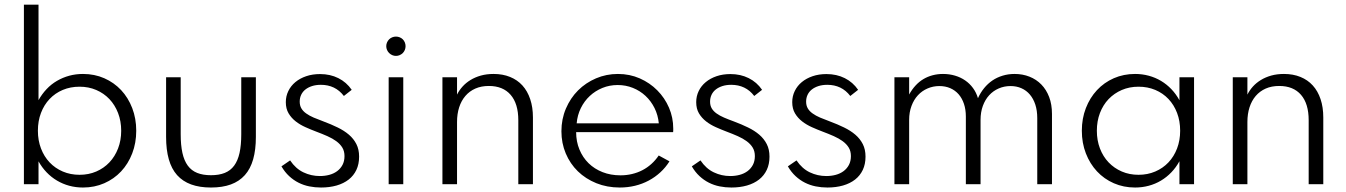

<svg xmlns="http://www.w3.org/2000/svg" viewBox="-20 -802 5859 836"><path d="M145 -232.7Q145 -275 158.4 -310.2Q171.8 -345.5 195.9 -370.9Q220 -396.4 253.4 -410.5Q286.8 -424.5 326.4 -424.5Q365.9 -424.5 399.1 -410.2Q432.3 -395.9 456.4 -370.5Q480.5 -345 494.1 -309.8Q507.7 -274.5 507.7 -232.7Q507.7 -190.9 494.1 -155.7Q480.5 -120.5 456.4 -95Q432.3 -69.5 399.1 -55.2Q365.9 -40.9 326.4 -40.9Q286.8 -40.9 253.4 -55.2Q220 -69.5 195.9 -95Q171.8 -120.5 158.4 -155.7Q145 -190.9 145 -232.7ZM84.1 -781.8V0H147.7V-99.5Q162.7 -72.7 183 -51.6Q203.2 -30.5 228.2 -15.7Q253.2 -0.9 281.6 6.8Q310 14.5 341.4 14.5Q391.4 14.5 433.9 -4.1Q476.4 -22.7 507.3 -55.7Q538.2 -88.6 555.7 -134.1Q573.2 -179.5 573.2 -232.7Q573.2 -285.9 555.7 -331.4Q538.2 -376.8 507.3 -409.8Q476.4 -442.7 433.9 -461.4Q391.4 -480 341.4 -480Q310 -480 281.6 -472.3Q253.2 -464.5 228.2 -450Q203.2 -435.5 183 -414.1Q162.7 -392.7 147.7 -365.9V-781.8Z M898.6 14.5Q948.6 14.5 985.2 1.1Q1021.8 -12.3 1046.1 -39.5Q1070.5 -66.8 1082.3 -108.4Q1094.1 -150 1094.1 -205.9V-465.5H1030.5V-217.3Q1030.5 -170 1023 -136.1Q1015.5 -102.3 999.5 -80.7Q983.6 -59.1 958.6 -49.1Q933.6 -39.1 898.6 -39.1Q863.6 -39.1 838.6 -49.1Q813.6 -59.1 797.7 -80.7Q781.8 -102.3 774.3 -136.1Q766.8 -170 766.8 -217.3V-465.5H703.2V-205.9Q703.2 -150 715 -108.4Q726.8 -66.8 751.1 -39.5Q775.5 -12.3 812.3 1.1Q849.1 14.5 898.6 14.5Z M1377.7 14.5Q1415 14.5 1445.7 5.7Q1476.4 -3.2 1498.2 -20.2Q1520 -37.3 1531.8 -62.3Q1543.6 -87.3 1543.6 -120Q1543.6 -151.4 1531.8 -174.5Q1520 -197.7 1499.3 -215.5Q1478.6 -233.2 1450.2 -247Q1421.8 -260.9 1388.6 -273.2Q1365 -281.8 1345.9 -290Q1326.8 -298.2 1313.2 -308Q1299.5 -317.7 1292.3 -330Q1285 -342.3 1285 -359.5Q1285 -375.9 1291.4 -389.3Q1297.7 -402.7 1309.8 -412.3Q1321.8 -421.8 1338.9 -427.3Q1355.9 -432.7 1377.3 -432.7Q1408.2 -432.7 1433.4 -420.7Q1458.6 -408.6 1477.3 -384.1L1511.4 -410.9Q1488.6 -444.1 1453.2 -461.8Q1417.7 -479.5 1373.6 -479.5Q1340.5 -479.5 1313.2 -470.2Q1285.9 -460.9 1266.1 -444.5Q1246.4 -428.2 1235.5 -405.7Q1224.5 -383.2 1224.5 -357.3Q1224.5 -328.6 1236.6 -308.4Q1248.6 -288.2 1267.7 -273.4Q1286.8 -258.6 1310.2 -248.2Q1333.6 -237.7 1356.4 -229.1Q1383.2 -219.1 1405.7 -209.1Q1428.2 -199.1 1444.8 -186.8Q1461.4 -174.5 1470.7 -159.1Q1480 -143.6 1480 -122.3Q1480 -100.5 1471.4 -84.1Q1462.7 -67.7 1448 -56.8Q1433.2 -45.9 1413.9 -40.7Q1394.5 -35.5 1372.7 -35.5Q1335 -35.5 1301.1 -51.6Q1267.3 -67.7 1243.2 -103.6L1205.5 -77.7Q1220 -52.7 1238.9 -35.2Q1257.7 -17.7 1279.8 -6.6Q1301.8 4.5 1326.6 9.5Q1351.4 14.5 1377.7 14.5Z M1704.1 -558.6Q1712.7 -558.6 1720.5 -562Q1728.2 -565.5 1733.9 -571.1Q1739.5 -576.8 1742.7 -584.5Q1745.9 -592.3 1745.9 -600.9Q1745.9 -609.5 1742.7 -617.3Q1739.5 -625 1733.9 -630.7Q1728.2 -636.4 1720.5 -639.5Q1712.7 -642.7 1704.1 -642.7Q1695.5 -642.7 1687.7 -639.5Q1680 -636.4 1674.3 -630.7Q1668.6 -625 1665.2 -617.3Q1661.8 -609.5 1661.8 -600.9Q1661.8 -592.3 1665.2 -584.5Q1668.6 -576.8 1674.3 -571.1Q1680 -565.5 1687.7 -562Q1695.5 -558.6 1704.1 -558.6ZM1735.9 0V-465.5H1672.3V0Z M1970 0V-270.9Q1970 -305.9 1979.3 -334.8Q1988.6 -363.6 2006.4 -384.3Q2024.1 -405 2049.8 -416.4Q2075.5 -427.7 2108.6 -427.7Q2170 -427.7 2203.4 -389.1Q2236.8 -350.5 2236.8 -278.6V0H2300.5V-290.5Q2300.5 -335 2288.6 -370.2Q2276.8 -405.5 2254.8 -429.8Q2232.7 -454.1 2200.9 -467Q2169.1 -480 2129.1 -480Q2099.1 -480 2073.9 -473Q2048.6 -465.9 2028.6 -453.6Q2008.6 -441.4 1993.9 -425Q1979.1 -408.6 1970 -390V-465.5H1906.4V0Z M2678.6 14.5Q2713.2 14.5 2745 6.8Q2776.8 -0.9 2804.5 -15.7Q2832.3 -30.5 2855.2 -51.6Q2878.2 -72.7 2895 -99.5L2848.2 -125Q2834.1 -104.1 2816.1 -88Q2798.2 -71.8 2777 -60.9Q2755.9 -50 2731.8 -44.3Q2707.7 -38.6 2681.4 -38.6Q2639.1 -38.6 2603.6 -52.5Q2568.2 -66.4 2542.7 -91.4Q2517.3 -116.4 2503 -150.9Q2488.6 -185.5 2488.6 -226.8H2910.9Q2911.4 -230.5 2911.4 -234.1Q2911.4 -237.7 2911.4 -242.3Q2911.4 -290 2893 -333Q2874.5 -375.9 2842 -408.6Q2809.5 -441.4 2765.7 -460.7Q2721.8 -480 2670.5 -480Q2620 -480 2575.2 -460.9Q2530.5 -441.8 2497 -408.4Q2463.6 -375 2444.1 -329.3Q2424.5 -283.6 2424.5 -230.5Q2424.5 -178.6 2443.4 -133.9Q2462.3 -89.1 2496.1 -56.1Q2530 -23.2 2576.6 -4.3Q2623.2 14.5 2678.6 14.5ZM2490.9 -265Q2494.1 -300.9 2509.1 -331.4Q2524.1 -361.8 2548 -384.1Q2571.8 -406.4 2603 -419.1Q2634.1 -431.8 2669.5 -431.8Q2704.5 -431.8 2735.7 -419.3Q2766.8 -406.8 2790.7 -384.5Q2814.5 -362.3 2829.8 -331.8Q2845 -301.4 2848.6 -265Z M3164.5 14.5Q3201.8 14.5 3232.5 5.7Q3263.2 -3.2 3285 -20.2Q3306.8 -37.3 3318.6 -62.3Q3330.5 -87.3 3330.5 -120Q3330.5 -151.4 3318.6 -174.5Q3306.8 -197.7 3286.1 -215.5Q3265.5 -233.2 3237 -247Q3208.6 -260.9 3175.5 -273.2Q3151.8 -281.8 3132.7 -290Q3113.6 -298.2 3100 -308Q3086.4 -317.7 3079.1 -330Q3071.8 -342.3 3071.8 -359.5Q3071.8 -375.9 3078.2 -389.3Q3084.5 -402.7 3096.6 -412.3Q3108.6 -421.8 3125.7 -427.3Q3142.7 -432.7 3164.1 -432.7Q3195 -432.7 3220.2 -420.7Q3245.5 -408.6 3264.1 -384.1L3298.2 -410.9Q3275.5 -444.1 3240 -461.8Q3204.5 -479.5 3160.5 -479.5Q3127.3 -479.5 3100 -470.2Q3072.7 -460.9 3053 -444.5Q3033.2 -428.2 3022.3 -405.7Q3011.4 -383.2 3011.4 -357.3Q3011.4 -328.6 3023.4 -308.4Q3035.5 -288.2 3054.5 -273.4Q3073.6 -258.6 3097 -248.2Q3120.5 -237.7 3143.2 -229.1Q3170 -219.1 3192.5 -209.1Q3215 -199.1 3231.6 -186.8Q3248.2 -174.5 3257.5 -159.1Q3266.8 -143.6 3266.8 -122.3Q3266.8 -100.5 3258.2 -84.1Q3249.5 -67.7 3234.8 -56.8Q3220 -45.9 3200.7 -40.7Q3181.4 -35.5 3159.5 -35.5Q3121.8 -35.5 3088 -51.6Q3054.1 -67.7 3030 -103.6L2992.3 -77.7Q3006.8 -52.7 3025.7 -35.2Q3044.5 -17.7 3066.6 -6.6Q3088.6 4.5 3113.4 9.5Q3138.2 14.5 3164.5 14.5Z M3582.7 14.5Q3620 14.5 3650.7 5.7Q3681.4 -3.2 3703.2 -20.2Q3725 -37.3 3736.8 -62.3Q3748.6 -87.3 3748.6 -120Q3748.6 -151.4 3736.8 -174.5Q3725 -197.7 3704.3 -215.5Q3683.6 -233.2 3655.2 -247Q3626.8 -260.9 3593.6 -273.2Q3570 -281.8 3550.9 -290Q3531.8 -298.2 3518.2 -308Q3504.5 -317.7 3497.3 -330Q3490 -342.3 3490 -359.5Q3490 -375.9 3496.4 -389.3Q3502.7 -402.7 3514.8 -412.3Q3526.8 -421.8 3543.9 -427.3Q3560.9 -432.7 3582.3 -432.7Q3613.2 -432.7 3638.4 -420.7Q3663.6 -408.6 3682.3 -384.1L3716.4 -410.9Q3693.6 -444.1 3658.2 -461.8Q3622.7 -479.5 3578.6 -479.5Q3545.5 -479.5 3518.2 -470.2Q3490.9 -460.9 3471.1 -444.5Q3451.4 -428.2 3440.5 -405.7Q3429.5 -383.2 3429.5 -357.3Q3429.5 -328.6 3441.6 -308.4Q3453.6 -288.2 3472.7 -273.4Q3491.8 -258.6 3515.2 -248.2Q3538.6 -237.7 3561.4 -229.1Q3588.2 -219.1 3610.7 -209.1Q3633.2 -199.1 3649.8 -186.8Q3666.4 -174.5 3675.7 -159.1Q3685 -143.6 3685 -122.3Q3685 -100.5 3676.4 -84.1Q3667.7 -67.7 3653 -56.8Q3638.2 -45.9 3618.9 -40.7Q3599.5 -35.5 3577.7 -35.5Q3540 -35.5 3506.1 -51.6Q3472.3 -67.7 3448.2 -103.6L3410.5 -77.7Q3425 -52.7 3443.9 -35.2Q3462.7 -17.7 3484.8 -6.6Q3506.8 4.5 3531.6 9.5Q3556.4 14.5 3582.7 14.5Z M3874.5 -465.5V0H3938.6V-280Q3938.6 -313.6 3948.9 -340.9Q3959.1 -368.2 3976.8 -387.3Q3994.5 -406.4 4018.6 -416.8Q4042.7 -427.3 4070 -427.3Q4096.4 -427.3 4117.7 -418Q4139.1 -408.6 4154.1 -391.4Q4169.1 -374.1 4177.3 -349.5Q4185.5 -325 4185.5 -294.5V0H4249.5V-280Q4249.5 -313.6 4259.5 -340.9Q4269.5 -368.2 4287 -387.3Q4304.5 -406.4 4328.4 -416.8Q4352.3 -427.3 4380 -427.3Q4406.4 -427.3 4427.7 -417.7Q4449.1 -408.2 4464.3 -390.2Q4479.5 -372.3 4488 -346.4Q4496.4 -320.5 4496.4 -287.7V0H4560.5V-305.9Q4560.5 -347.3 4548.2 -379.5Q4535.9 -411.8 4514.1 -434.1Q4492.3 -456.4 4462.5 -468.2Q4432.7 -480 4397.7 -480Q4370 -480 4345.5 -472.5Q4320.9 -465 4300.9 -451.4Q4280.9 -437.7 4265 -418.2Q4249.1 -398.6 4238.2 -374.5Q4230.9 -399.1 4216.6 -418.6Q4202.3 -438.2 4182.5 -451.8Q4162.7 -465.5 4138.2 -472.7Q4113.6 -480 4085.9 -480Q4062.3 -480 4040.7 -474.3Q4019.1 -468.6 4000.5 -457.5Q3981.8 -446.4 3966.4 -429.5Q3950.9 -412.7 3938.6 -390.5V-465.5Z M4755.9 -232.7Q4755.9 -274.5 4769.3 -309.8Q4782.7 -345 4807 -370.5Q4831.4 -395.9 4864.5 -410.2Q4897.7 -424.5 4937.3 -424.5Q4976.8 -424.5 5010.2 -410.5Q5043.6 -396.4 5067.7 -370.9Q5091.8 -345.5 5105.2 -310.2Q5118.6 -275 5118.6 -232.7Q5118.6 -190.9 5105.2 -155.7Q5091.8 -120.5 5067.7 -95Q5043.6 -69.5 5010.2 -55.2Q4976.8 -40.9 4937.3 -40.9Q4897.7 -40.9 4864.5 -55.2Q4831.4 -69.5 4807 -95Q4782.7 -120.5 4769.3 -155.7Q4755.9 -190.9 4755.9 -232.7ZM4690.5 -232.7Q4690.5 -179.5 4708 -134.3Q4725.5 -89.1 4756.4 -55.9Q4787.3 -22.7 4829.8 -4.1Q4872.3 14.5 4922.3 14.5Q4953.2 14.5 4981.8 6.8Q5010.5 -0.9 5035.2 -15.7Q5060 -30.5 5080.2 -51.6Q5100.5 -72.7 5115.5 -100V0H5179.1V-465.5H5115.5V-365.5Q5100.5 -392.7 5080.2 -413.9Q5060 -435 5035.2 -449.8Q5010.5 -464.5 4981.8 -472.3Q4953.2 -480 4922.3 -480Q4872.3 -480 4829.8 -461.4Q4787.3 -442.7 4756.4 -409.5Q4725.5 -376.4 4708 -331.1Q4690.5 -285.9 4690.5 -232.7Z M5411.4 0V-270.9Q5411.4 -305.9 5420.7 -334.8Q5430 -363.6 5447.7 -384.3Q5465.5 -405 5491.1 -416.4Q5516.8 -427.7 5550 -427.7Q5611.4 -427.7 5644.8 -389.1Q5678.2 -350.5 5678.2 -278.6V0H5741.8V-290.5Q5741.8 -335 5730 -370.2Q5718.2 -405.5 5696.1 -429.8Q5674.1 -454.1 5642.3 -467Q5610.5 -480 5570.5 -480Q5540.5 -480 5515.2 -473Q5490 -465.9 5470 -453.6Q5450 -441.4 5435.2 -425Q5420.5 -408.6 5411.4 -390V-465.5H5347.7V0Z"/></svg>

Font: Spartan MB
Style: Regular
Weight: 212
Designer: Matt Bailey, Mirko Velimirovic
Foundry: Matt Bailey
Version: Version 1.005